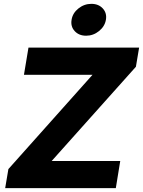

<svg xmlns="http://www.w3.org/2000/svg" viewBox="-20 -974 740 994"><path d="M6.8 0 23.4 -98.6 459 -586.9H104L127.4 -727.5H700.2L683.6 -628.4L247.6 -140.6H602.5L579.6 0ZM425.8 -789.1Q388.7 -789.1 366.7 -813Q344.7 -836.9 350.6 -871.6Q356 -906.2 386 -930.2Q416 -954.1 453.1 -954.1Q490.2 -954.1 512.2 -930.2Q534.2 -906.2 528.3 -871.6Q522.5 -837.4 492.7 -813.2Q462.9 -789.1 425.8 -789.1Z"/></svg>

Font: Inter 17pt ExtraBold
Style: Italic
Weight: 800
Italic angle: -9.3988°
Version: Version 4.001;git-66647c0bb